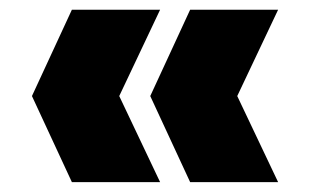

<svg xmlns="http://www.w3.org/2000/svg" viewBox="-20 -490 628 390"><path d="M44.9 -294.9 126 -470.2H305.2L222.2 -294.9L305.2 -120.1H126ZM285.2 -294.9 366.2 -470.2H544.9L461.9 -294.9L544.9 -120.1H366.2Z"/></svg>

Font: Poppins ExtraBold
Style: Regular
Weight: 800
Designer: Ninad Kale (Devanagari), Jonny Pinhorn (Latin)
Foundry: Indian Type Foundry
Version: 4.004